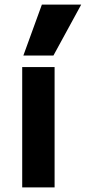

<svg xmlns="http://www.w3.org/2000/svg" viewBox="-20 -810 371 830"><path d="M76 0V-520H216V0ZM211 -570H81L161 -790H331Z"/></svg>

Font: M PLUS 1
Style: Bold
Weight: 700
Designer: Coji Morishita
Foundry: UNDERFOREST DESIGN
Version: Version 1.001